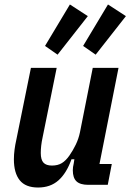

<svg xmlns="http://www.w3.org/2000/svg" viewBox="-20 -825 582 857"><path d="M233 -522 170 -211Q162 -174 162 -142Q162 -112 174 -99Q186 -86 212 -86Q238 -86 256 -97Q274 -108 290 -131Q306 -154 318.5 -180Q331 -206 337 -235L394 -522H509L424 -93H479L461 0H374Q338 0 321.5 -15.5Q305 -31 305 -65Q305 -72 306 -79.5Q307 -87 309 -95L312 -114H299Q277 -52 241 -20Q205 12 150 12Q94 12 68 -20.5Q42 -53 42 -114Q42 -135 45 -157.5Q48 -180 52 -197L118 -522ZM237 -581 181 -620 292 -805 372 -753ZM407 -581 351 -620 462 -805 542 -753Z"/></svg>

Font: IBM Plex Sans Condensed SemiBold
Style: Italic
Weight: 600
Width: 3
Italic angle: -11°
Designer: Mike Abbink, Paul van der Laan, Pieter van Rosmalen
Foundry: Bold Monday
Version: Version 1.3